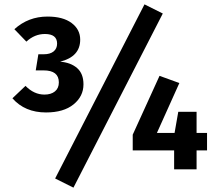

<svg xmlns="http://www.w3.org/2000/svg" viewBox="-20 -777 1000 881"><path d="M930 -87H882V0H779V-87H589V-159L712 -429L803 -396L700 -167H781L798 -264H882V-167H930ZM363 -390Q363 -335 317.5 -298Q272 -261 191 -261Q94 -261 37 -326L97 -383Q136 -343 184 -343Q214 -343 232 -357.5Q250 -372 250 -399Q250 -454 180 -454H144L156 -528H181Q210 -528 226 -541Q242 -554 242 -577Q242 -621 186 -621Q139 -621 101 -586L46 -643Q110 -701 198 -701Q269 -701 308.5 -671.5Q348 -642 348 -595Q348 -517 256 -494Q305 -490 334 -464.5Q363 -439 363 -390ZM727 -715 317 84 233 42 643 -757Z"/></svg>

Font: FiraSans
Style: Regular
Weight: 600
Designer: Carrois Corporate & Edenspiekermann AG
Foundry: Carrois Corporate GbR & Edenspiekermann AG
Version: Version 3.106;PS 003.106;hotconv 1.0.70;makeotf.lib2.5.58329